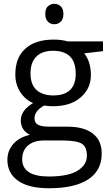

<svg xmlns="http://www.w3.org/2000/svg" viewBox="-20 -754 588 1014"><path d="M261.2 -250Q379.9 -250 379.9 -365.2Q379.9 -485.8 259.8 -485.8Q202.6 -485.8 171.9 -455.1Q141.1 -424.8 141.1 -366.2Q141.1 -307.6 172.9 -278.8Q204.6 -250 261.2 -250ZM97.2 86.9Q97.2 178.2 238.8 178.2Q340.8 177.7 389.6 147.5Q438.5 117.2 439 69.3Q439 21.5 412.1 4.9Q385.3 -11.7 311 -12.2H213.9Q158.7 -12.2 127.9 14.2Q97.2 40.5 97.2 86.9ZM258.8 -192.9Q234.9 -192.9 213.9 -196.8Q162.1 -169.4 162.1 -127.9Q162.1 -106.4 180.2 -95.7Q198.2 -85 242.2 -85H336.9Q423.8 -85 470.7 -48.3Q517.6 -11.7 517.1 58.1Q517.1 146.5 445.8 193.4Q374.5 240.2 237.8 240.2Q132.8 240.2 76.2 201.2Q19.5 162.1 19 90.8Q19 42 50.3 6.3Q81.5 -29.3 138.2 -42Q117.2 -51.3 103.5 -70.8Q89.8 -90.8 89.8 -118.2Q89.8 -170.9 154.8 -210Q113.3 -227.1 86.9 -268.1Q60.5 -309.1 61 -361.8Q61 -449.2 113.8 -497.1Q166.5 -544.9 263.2 -544.9Q305.2 -544.9 338.9 -535.2H523.9V-483.9L424.8 -472.2Q460 -428.2 460 -357.4Q460 -286.6 406.2 -239.7Q352.5 -192.9 258.8 -192.9ZM266.6 -733.9Q286.6 -733.9 300.8 -720.7Q314.9 -707.5 314.9 -680.2Q314.9 -653.3 300.8 -639.6Q286.6 -626 266.6 -626Q246.6 -626 232.9 -639.6Q219.2 -653.3 219.2 -680.7Q219.2 -708 232.9 -720.7Q246.6 -733.4 266.6 -733.9Z"/></svg>

Font: OpenSans
Style: Regular
Weight: 400
Foundry: Ascender Corporation
Version: Version 1.10